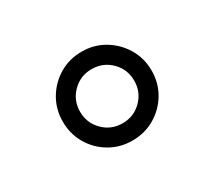

<svg xmlns="http://www.w3.org/2000/svg" viewBox="-64 -474 535 480"><g transform="rotate(-30 203.5 -234.0)"><path d="M75.7 -233.4Q75.7 -269 92.8 -298.1Q109.9 -327.1 138.9 -344.5Q168 -361.8 203.6 -361.8Q239.3 -361.8 268.3 -344.5Q297.4 -327.1 314.7 -298.1Q332 -269 332 -233.4Q332 -197.8 314.7 -168.7Q297.4 -139.6 268.3 -122.6Q239.3 -105.5 203.6 -105.5Q168 -105.5 138.9 -122.6Q109.9 -139.6 92.8 -168.7Q75.7 -197.8 75.7 -233.4ZM125.5 -233.4Q125.5 -200.7 148.2 -178Q170.9 -155.3 203.6 -155.3Q236.3 -155.3 259 -178Q281.7 -200.7 281.7 -233.4Q281.7 -266.1 259 -288.8Q236.3 -311.5 203.6 -311.5Q170.9 -311.5 148.2 -288.8Q125.5 -266.1 125.5 -233.4Z"/></g></svg>

Font: Vazirmatn UI ExtraLight
Style: Regular
Weight: 200
Designer: Saber Rastikerdar
Foundry: Saber Rastikerdar
Version: Version 33.003